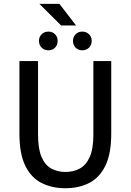

<svg xmlns="http://www.w3.org/2000/svg" viewBox="-20 -976 686 1008"><path d="M322.8 12.2Q252.4 12.2 197.8 -15.6Q143.1 -43.5 112.5 -106.2Q82 -168.9 82 -274.4V-655.3H179.7V-269.5Q179.7 -194.3 198.2 -151.6Q216.8 -108.9 249.3 -91.1Q281.7 -73.2 322.8 -73.2Q364.7 -73.2 398.2 -90.8Q431.6 -108.4 450.9 -151.4Q470.2 -194.3 470.2 -269.5V-655.3H564V-274.4Q564 -168.5 533.2 -105.7Q502.4 -43 448.2 -15.4Q394 12.2 322.8 12.2ZM300.8 -842.3 187 -955.6H292L379.4 -842.3ZM234.4 -711.9Q212.9 -711.9 198.7 -725.8Q184.6 -739.7 184.6 -761.7Q184.6 -782.2 198.7 -796.1Q212.9 -810.1 234.4 -810.1Q255.4 -810.1 269 -796.1Q282.7 -782.2 282.7 -761.7Q282.7 -739.7 269 -725.8Q255.4 -711.9 234.4 -711.9ZM412.1 -711.9Q390.6 -711.9 377 -725.8Q363.3 -739.7 363.3 -761.7Q363.3 -782.2 377 -796.1Q390.6 -810.1 412.1 -810.1Q433.1 -810.1 447.3 -796.1Q461.4 -782.2 461.4 -761.7Q461.4 -739.7 447.3 -725.8Q433.1 -711.9 412.1 -711.9Z"/></svg>

Font: Varta Light SemiBold
Style: Regular
Weight: 600
Version: Version 1.004